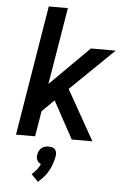

<svg xmlns="http://www.w3.org/2000/svg" viewBox="-64 -781 727 1081"><g transform="rotate(5 300.0 -240.5)"><path d="M46 0 167 -735H275L203 -300L424 -520H564L319 -282L478 0H361L246 -211L178 -144L154 0ZM192 254 153 214Q158 210 161.5 206.5Q165 203 168.5 199Q172 195 176 191Q180 187 183 182.5Q186 178 189.5 172Q193 166 195 163L200 153Q197 152 194 150Q191 148 188.5 146Q186 144 184 141.5Q182 139 180 136Q178 133 177 129.5Q176 126 175 123Q174 120 174 115Q174 110 174 108L175 103Q175 98 176.5 93.5Q178 89 180 84Q182 79 185 75Q188 71 191.5 67Q195 63 199.5 60.5Q204 58 208.5 56Q213 54 219.5 52.5Q226 51 228 51H235Q239 51 242.5 51.5Q246 52 250 52.5Q254 53 257.5 54Q261 55 264 57Q267 59 269.5 61.5Q272 64 274 67Q276 70 277 73Q278 76 279 80Q280 84 280 88.5Q280 93 280 95L279 103Q277 111 275.5 118.5Q274 126 271.5 133.5Q269 141 266.5 148.5Q264 156 261 163Q258 170 254 177.5Q250 185 246 192Q242 199 237.5 205.5Q233 212 227 218.5Q221 225 214 233Q207 241 204 243Z"/></g></svg>

Font: Iosevka Aile Semibold
Style: Italic
Weight: 600
Italic angle: -9°
Designer: Belleve Invis
Foundry: Belleve Invis
Version: Version 31.1.0; ttfautohint (v1.8.4)